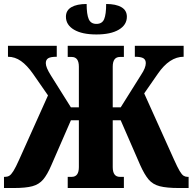

<svg xmlns="http://www.w3.org/2000/svg" viewBox="-20 -944 967 964"><path d="M464 -771Q392 -771 351.5 -795Q311 -819 311 -860Q311 -892 338.5 -908Q366 -924 415 -924Q415 -872 425.5 -848Q436 -824 464 -824Q493 -824 503 -848Q513 -872 513 -924Q562 -924 589.5 -908Q617 -892 617 -860Q617 -819 576.5 -795Q536 -771 464 -771ZM0 0V-56H5Q17 -56 26.5 -61.5Q36 -67 47.5 -85.5Q59 -104 76 -142L221 -465L146 -573Q116 -616 85.5 -637.5Q55 -659 20 -659V-714H265V-659Q234 -659 222 -651.5Q210 -644 210 -627Q210 -616 216 -601.5Q222 -587 235 -566L336 -405H376V-609Q376 -658 340 -658H320V-714H602V-658H582Q546 -658 546 -609V-405H586L687 -566Q701 -587 706.5 -601.5Q712 -616 712 -627Q712 -644 700 -651.5Q688 -659 657 -659V-714H902V-659Q831 -659 772 -573L704 -475L854 -142Q871 -104 882 -85.5Q893 -67 902 -61.5Q911 -56 922 -56H927V0H877Q817 0 782 -9Q747 -18 726 -43Q705 -68 684 -115L586 -340H546V-105Q546 -56 582 -56H602V0H320V-56H340Q376 -56 376 -105V-340H336L238 -115Q218 -68 197 -43Q176 -18 142.5 -9Q109 0 50 0Z"/></svg>

Font: Noto Serif ExtraCondensed Black
Style: Regular
Weight: 900
Width: 2
Designer: Monotype Design Team
Foundry: Monotype Imaging Inc.
Version: Version 2.015; ttfautohint (v1.8.4.7-5d5b)